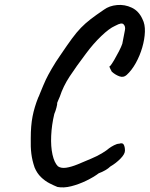

<svg xmlns="http://www.w3.org/2000/svg" viewBox="-20 -715 623 799"><path d="M219 63Q204 57 185.5 47.5Q167 38 150.5 22Q134 6 124 -18Q114 -47 110.5 -75Q107 -103 108 -140Q108 -192 115.5 -230.5Q123 -269 139 -309Q141 -312 146.5 -326.5Q152 -341 159.5 -358Q167 -375 171 -384Q179 -401 195.5 -429.5Q212 -458 231 -485Q260 -528 279.5 -554.5Q299 -581 317 -599.5Q335 -618 357 -635Q379 -652 413 -675Q435 -691 467 -694Q499 -697 528.5 -683Q558 -669 573 -635Q584 -614 583 -583Q582 -552 572 -517.5Q562 -483 545 -452.5Q528 -422 507 -403Q494 -391 476.5 -397.5Q459 -404 445 -417Q436 -434 435.5 -437Q435 -440 439 -441Q445 -448 455 -465Q465 -482 475 -501.5Q485 -521 489 -533Q497 -575 500 -590Q503 -605 494 -614Q490 -618 482.5 -617Q475 -616 458 -607Q435 -597 401.5 -565Q368 -533 337 -491Q297 -438 270 -397Q243 -356 229 -313Q227 -309 222.5 -298Q218 -287 218 -287Q219 -283 215 -267.5Q211 -252 206 -241Q195 -195 193 -150Q191 -105 198.5 -71.5Q206 -38 221 -23Q234 -14 255 -17Q276 -20 303 -31Q330 -42 360 -55Q384 -65 404 -77Q424 -89 434 -98Q442 -104 454.5 -110.5Q467 -117 476 -117Q490 -122 495 -113Q500 -104 500 -88Q500 -74 481.5 -55Q463 -36 439 -22Q431 -14 418 -6.5Q405 1 391 6Q370 22 339 37Q308 52 276.5 60Q245 68 219 63Z"/></svg>

Font: Caveat SemiBold
Style: Regular
Weight: 600
Designer: Pablo Impallari
Foundry: Pablo Impallari
Version: Version 2.000